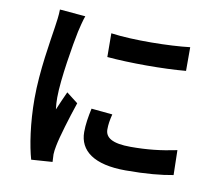

<svg xmlns="http://www.w3.org/2000/svg" viewBox="-86 -879 1172 1021"><g transform="rotate(10 500.0 -368.5)"><path d="M448 -698 449 -570C573 -559 752 -559 874 -570V-698C767 -685 570 -681 448 -698ZM414 -285C404 -239 397 -197 397 -156C397 -55 478 7 649 7C761 7 841 -1 905 -13L902 -147C816 -129 743 -121 654 -121C554 -121 516 -147 516 -191C516 -218 520 -242 528 -274L414 -285ZM157 -775C157 -744 151 -706 147 -678C136 -602 106 -435 106 -286C106 -152 125 -31 145 38L259 30C258 16 258 0 257 -11C257 -21 260 -43 263 -57C273 -110 306 -217 334 -300L272 -348C258 -316 242 -283 228 -248C225 -269 224 -293 224 -312C224 -411 258 -609 272 -675C276 -693 288 -743 296 -763Z"/></g></svg>

Font: Source Han Sans Old Style Bold
Style: Regular
Weight: 700
Designer: Ryoko NISHIZUKA (kana & ideographs); Paul D. Hunt (Latin, Greek & Cyrillic); Wenlong ZHANG (bopomofo); Sandoll Communica
Foundry: Adobe Systems Incorporated
Version: Version 1.004;PS 1.004;hotconv 1.0.81;makeotf.lib2.5.63406